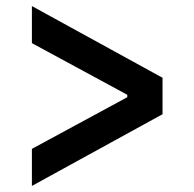

<svg xmlns="http://www.w3.org/2000/svg" viewBox="-20 -621 640 632"><path d="M85 -131 399 -301V-309L85 -479V-601L515 -365V-245L85 -9Z"/></svg>

Font: IBM Plex Mono SmBld
Style: Regular
Weight: 600
Monospace: yes
Designer: Mike Abbink, Paul van der Laan, Pieter van Rosmalen
Foundry: Bold Monday
Version: Version 2.3